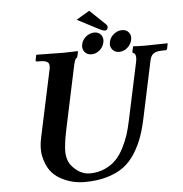

<svg xmlns="http://www.w3.org/2000/svg" viewBox="-57 -899 923 966"><g transform="rotate(-5 404.0 -416.0)"><path d="M328.1 -568.8 264.2 -268.1Q257.3 -235.4 254.4 -218.3Q251.5 -201.2 248.5 -170.9Q245.6 -140.6 251 -117.9Q256.3 -95.2 269.5 -78.1Q310.1 -29.3 361.3 -28.8Q403.8 -28.8 438.2 -44.7Q472.7 -60.5 495.1 -84.2Q517.6 -107.9 535.2 -142.8Q552.7 -177.7 562.3 -208.3Q571.8 -238.8 579.6 -275.9L642.1 -568.8Q645.5 -584.5 644 -594.2Q642.6 -604 639.2 -608.4Q635.7 -612.8 631.3 -612.8Q626.5 -612.8 628.9 -626L633.3 -645L635.7 -647Q655.3 -645 694.3 -645L806.6 -647L808.1 -645L803.2 -621.1Q801.8 -613.3 793.5 -612.8H779.3Q758.8 -612.8 745.6 -608.2Q732.4 -603.5 725.3 -594Q718.3 -584.5 714.8 -568.8L656.2 -293Q644.5 -235.4 629.6 -192.4Q614.7 -149.4 589.6 -109.1Q564.5 -68.8 530.8 -43.5Q497.1 -18.1 446.5 -2.9Q396 12.2 331.5 12.2Q300.3 12.2 269.8 4.6Q239.3 -2.9 208.3 -20.3Q177.2 -37.6 158 -65.9Q138.7 -94.2 129.6 -136.2Q120.6 -178.2 133.8 -234.9L205.1 -568.8Q210.4 -593.3 200.2 -603Q189.9 -612.8 160.2 -612.8H146.5Q137.7 -612.8 139.2 -621.1L144 -645L146.5 -647Q243.2 -645 283.2 -645L353.5 -647L355 -645L351.6 -627.9Q348.1 -612.8 345.2 -612.8Q337.4 -612.8 328.1 -568.8ZM379.4 -679.2Q382.3 -693.8 392.3 -706.3Q402.3 -718.8 416.3 -725.8Q430.2 -732.9 444.8 -732.9Q467.3 -732.9 479.2 -717.3Q491.2 -701.7 486.3 -679Q481.4 -656.2 462.9 -640.6Q444.3 -625 421.9 -625Q399.4 -625 387 -640.9Q374.5 -656.7 379.4 -679.2ZM626.5 -679.2Q624 -668 617.7 -658Q611.3 -647.9 602.8 -640.6Q594.2 -633.3 583.5 -629.2Q572.8 -625 562 -625Q539.6 -625 527.1 -640.9Q514.6 -656.7 519.3 -679.2Q523.9 -701.7 543.2 -717.3Q562.5 -732.9 585 -732.9Q607.4 -732.9 619.4 -717.3Q631.3 -701.7 626.5 -679.2ZM429.2 -844.2 506.8 -770Q516.1 -760.7 514.2 -751.5Q511.2 -738.3 500 -738.3Q489.3 -738.3 469.2 -749L362.3 -804.7Z"/></g></svg>

Font: Linux Libertine Slanted
Style: Semibold Slanted
Weight: 600
Designer: Philipp H. Poll
Foundry: Philipp H. Poll
Version: Version 5.1.1